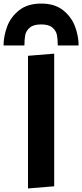

<svg xmlns="http://www.w3.org/2000/svg" viewBox="-87 -1051 461 1077"><path d="M70 6V-738L217 -750V-6ZM144 -1031Q220 -1031 267 -993.5Q314 -956 334 -902Q354 -848 354 -796H237Q237 -830 232.5 -854Q228 -878 207.5 -896Q187 -914 144 -914Q101 -914 80 -896Q59 -878 54.5 -854Q50 -830 50 -796H-67Q-67 -848 -47 -902Q-27 -956 20.5 -993.5Q68 -1031 144 -1031Z"/></svg>

Font: Francois One
Style: Regular
Weight: 400
Designer: Vernon Adams
Foundry: Vernon Adams
Version: Version 2.000